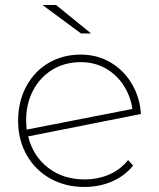

<svg xmlns="http://www.w3.org/2000/svg" viewBox="-20 -740 632 763"><path d="M489 -104 509 -82Q475 -40 424.5 -18.5Q374 3 315 3Q240 3 180 -30.5Q120 -64 86 -124Q52 -184 52 -260Q52 -336 84 -396Q116 -456 172.5 -489.5Q229 -523 301 -523Q367 -523 420 -491.5Q473 -460 504.5 -406Q536 -352 540 -287L92 -198Q111 -120 171 -73.5Q231 -27 316 -27Q369 -27 414 -46.5Q459 -66 489 -104ZM84 -263Q84 -249 86 -225L506 -307Q499 -357 472 -399.5Q445 -442 401 -467.5Q357 -493 301 -493Q238 -493 189 -463.5Q140 -434 112 -381.5Q84 -329 84 -263ZM149 -720H203L342 -607H302Z"/></svg>

Font: Montserrat Alternates ExLight
Style: Regular
Weight: 275
Designer: Julieta Ulanovsky
Foundry: Julieta Ulanovsky
Version: Version 7.200